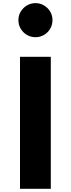

<svg xmlns="http://www.w3.org/2000/svg" viewBox="-20 -1180 442 1200"><path d="M105 0V-825H297.5V0ZM202 -947.5Q172.5 -947.5 148.2 -961.8Q124 -976 109.5 -1000.5Q95 -1025 95 -1054Q95 -1083.5 109.5 -1107.5Q124 -1131.5 148.2 -1146Q172.5 -1160.5 202 -1160.5Q231 -1160.5 255.2 -1146Q279.5 -1131.5 293.8 -1107.5Q308 -1083.5 308 -1054Q308 -1025 293.8 -1000.5Q279.5 -976 255.2 -961.8Q231 -947.5 202 -947.5Z"/></svg>

Font: Spartan Thin ExtraBold
Style: Regular
Weight: 800
Version: Version 1.004